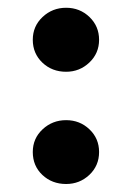

<svg xmlns="http://www.w3.org/2000/svg" viewBox="-20 -472 338 492"><path d="M64 -370.1Q64 -404.8 89.1 -428.5Q114.3 -452.1 149.4 -452.1Q184.6 -452.1 209.2 -428.5Q233.9 -404.8 233.9 -370.1Q233.9 -335.4 209 -311.8Q184.1 -288.1 149.4 -288.1Q113.3 -288.1 88.6 -311.5Q64 -335 64 -370.1ZM64 -82.5Q64 -117.2 89.1 -140.6Q114.3 -164.1 149.4 -164.1Q184.6 -164.1 209.2 -140.6Q233.9 -117.2 233.9 -82.5Q233.9 -47.4 209 -23.9Q184.1 -0.5 149.4 -0.5Q113.3 -0.5 88.6 -23.7Q64 -46.9 64 -82.5Z"/></svg>

Font: Vazirmatn RD FD
Style: Bold
Weight: 700
Designer: Saber Rastikerdar
Foundry: Saber Rastikerdar
Version: Version 33.003